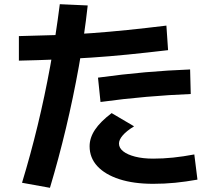

<svg xmlns="http://www.w3.org/2000/svg" viewBox="-20 -829 1040 915"><path d="M85 42Q126 -93 159.5 -231.5Q193 -370 219.5 -514.5Q246 -659 265 -809L398 -803Q382 -658 355.5 -511Q329 -364 294.5 -219Q260 -74 218 66ZM70 -657Q163 -659 248 -662Q333 -665 416 -671Q499 -677 587 -686Q675 -695 773 -707L781 -590Q679 -578 589 -569Q499 -560 414.5 -554.5Q330 -549 246 -545.5Q162 -542 70 -540ZM710 47Q617 47 549 25Q481 3 444 -37Q407 -77 407 -132Q407 -172 432.5 -210.5Q458 -249 512 -290L619 -227Q583 -205 565 -184Q547 -163 547 -145Q547 -124 567 -108Q587 -92 624 -82.5Q661 -73 710 -73Q757 -73 805 -78Q853 -83 906 -93L921 27Q865 37 814.5 42Q764 47 710 47ZM447 -459Q563 -475 671.5 -484.5Q780 -494 886 -498L889 -381Q788 -377 678 -367.5Q568 -358 459 -343Z"/></svg>

Font: M PLUS 2 Thin
Style: Bold
Weight: 700
Version: Version 1.001